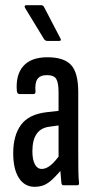

<svg xmlns="http://www.w3.org/2000/svg" viewBox="-20 -715 365 741"><path d="M225 0Q218 0 217 -9Q215 -27 213 -54Q211 -81 211 -100L206 -107V-358Q206 -396 197 -410.5Q188 -425 161 -425Q135 -425 124.5 -410Q114 -395 117 -361Q117 -352 109 -352H56Q46 -352 45 -364Q40 -426 70 -460Q100 -494 163 -494Q227 -494 254.5 -464Q282 -434 282 -359V-121Q282 -81 282.5 -53Q283 -25 285 -11Q286 0 279 0ZM114 6Q75 6 53 -28Q31 -62 31 -124Q31 -192 61 -233Q91 -274 160 -282L214 -288V-232L171 -226Q138 -222 121.5 -198.5Q105 -175 105 -131Q105 -99 114.5 -81Q124 -63 141 -63Q157 -63 174 -76Q191 -89 217 -125L221 -65Q190 -27 167.5 -10.5Q145 6 114 6ZM163 -557Q155 -557 150 -564L77 -684Q74 -689 75.5 -692Q77 -695 81 -695H139Q146 -695 150 -688L213 -567Q216 -562 214.5 -559.5Q213 -557 208 -557Z"/></svg>

Font: Sofia Sans Extra Condensed Medium
Style: Regular
Weight: 500
Version: Version 4.100